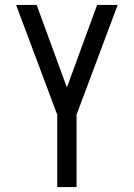

<svg xmlns="http://www.w3.org/2000/svg" viewBox="-20 -755 540 775"><path d="M211 0V-292L45 -735H128L250 -402L372 -735H455L289 -292V0Z"/></svg>

Font: Iosevka SS04
Style: Regular
Weight: 400
Monospace: yes
Designer: Belleve Invis
Foundry: Belleve Invis
Version: Version 19.0.0; ttfautohint (v1.8.4)